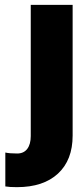

<svg xmlns="http://www.w3.org/2000/svg" viewBox="-20 -540 344 793"><path d="M50 233Q19 233 2 230V90Q19 94 51 94Q78 94 92.5 75Q107 56 107 22V-520H280V20Q280 121 219.5 177Q159 233 50 233Z"/></svg>

Font: Non Bureau Extended
Style: Bold
Weight: 700
Width: 7
Designer: Jona Saucedo
Foundry: Non Foundry
Version: Version 1.000; ttfautohint (v1.8.4)